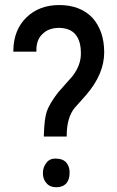

<svg xmlns="http://www.w3.org/2000/svg" viewBox="-20 -748 477 780"><path d="M283.2 -309.6Q252 -271.5 251 -200.2V-193.4H158.2V-200.2Q160.2 -265.6 169.9 -294.9Q181.6 -328.1 215.8 -372.1L274.4 -438.5Q309.6 -484.4 308.6 -532.2Q308.6 -581.1 287.1 -607.4Q265.6 -633.8 220.7 -634.8Q177.7 -634.8 153.3 -610.4Q127.9 -587.9 127.9 -544.9V-538.1H34.2V-544.9Q36.1 -627.9 87.9 -677.7Q139.6 -727.5 220.7 -727.5Q305.7 -727.5 355.5 -675.8Q403.3 -622.1 403.3 -535.2Q403.3 -447.3 330.1 -362.3ZM154.3 -44.9Q154.3 -69.3 168.9 -86.9Q182.6 -105.5 209 -103.5Q235.4 -103.5 250 -86.9Q263.7 -69.3 262.7 -45.9Q262.7 -19.5 250 -3.9Q235.4 12.7 209 12.7Q182.6 12.7 168.9 -3.9Q154.3 -19.5 154.3 -44.9Z"/></svg>

Font: RobotoJAA
Style: Medium
Weight: 500
Version: Version 2.05; 2016-11-05